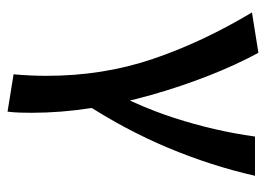

<svg xmlns="http://www.w3.org/2000/svg" viewBox="-118 -349 705 509"><g transform="rotate(90 234.5 -94.5)"><path d="M276 238 177 222Q179 200 180 178Q181 156 181 134Q181 -15 136.5 -146.5Q92 -278 13 -410L120 -427Q152 -368 180.5 -295.5Q209 -223 231.5 -144Q254 -65 266.5 16Q279 97 279 174Q279 190 278.5 206Q278 222 276 238ZM342 -418H446Q420 -303 372 -188Q324 -73 250 40L197 9Q258 -97 292.5 -203.5Q327 -310 342 -418Z"/></g></svg>

Font: Ysabeau SemiBold
Style: Regular
Weight: 600
Designer: Christian Thalmann (Catharsis Fonts)
Version: Version 2.000;gftools[0.9.27.dev2+g8671c4b]